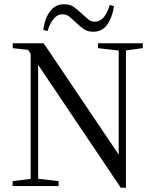

<svg xmlns="http://www.w3.org/2000/svg" viewBox="-20 -873 729 901"><path d="M39 0H255V-23L151 -35H135L39 -23ZM124 0H159V-335V-654H124ZM440 -647 546 -635H561L650 -647V-670H440ZM547 8H571V-670H537V-335V-135L544 -137L185 -670H40V-647L112 -639L155 -573H156ZM183 -733 203 -727Q214 -764 232 -785Q249 -806 274 -806Q292 -806 308 -793Q323 -779 342 -762Q357 -748 374 -736Q391 -724 418 -724Q458 -724 482 -756Q506 -788 515 -844L495 -850Q484 -813 467 -792Q449 -771 424 -771Q406 -771 391 -785Q375 -799 357 -815Q341 -830 324 -842Q307 -853 280 -853Q240 -853 216 -821Q191 -789 183 -733Z"/></svg>

Font: Source Serif 4 48pt
Style: Regular
Weight: 400
Designer: Frank Grie√ühammer
Foundry: Adobe Systems Incorporated
Version: Version 4.004;hotconv 1.0.116;makeotfexe 2.5.65601